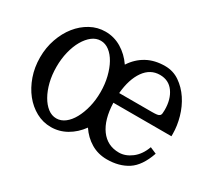

<svg xmlns="http://www.w3.org/2000/svg" viewBox="-101 -677 982 881"><g transform="rotate(30 389.5 -236.5)"><path d="M35.2 -237.3Q35.2 -289.1 51.3 -335Q67.4 -380.9 94.7 -415Q122.1 -449.2 158.7 -469.2Q195.3 -489.3 237.3 -489.3Q283.2 -489.3 322.3 -465.8Q361.3 -442.4 388.7 -402.3Q416 -444.3 457 -466.8Q498 -489.3 552.7 -489.3Q595.7 -489.3 629.9 -465.8Q664.1 -442.4 688.5 -405.8Q712.9 -369.1 725.6 -324.2Q738.3 -279.3 738.3 -237.3V-224.6H430.7Q433.6 -136.7 469.2 -87.9Q504.9 -39.1 566.4 -39.1Q600.6 -39.1 632.8 -63.5Q665 -87.9 681.6 -133.8L715.8 -119.1Q689.5 -43 644 -13.7Q598.6 15.6 534.2 15.6Q487.3 15.6 449.7 -6.8Q412.1 -29.3 386.7 -67.4Q358.4 -28.3 319.8 -6.3Q281.2 15.6 237.3 15.6Q195.3 15.6 158.7 -4.4Q122.1 -24.4 94.7 -58.6Q67.4 -92.8 51.3 -138.7Q35.2 -184.6 35.2 -237.3ZM122.1 -237.3Q122.1 -194.3 131.3 -157.2Q140.6 -120.1 156.7 -91.8Q172.9 -63.5 193.8 -47.4Q214.8 -31.2 239.3 -31.2Q263.7 -31.2 284.7 -47.4Q305.7 -63.5 321.3 -91.8Q336.9 -120.1 346.2 -157.2Q355.5 -194.3 355.5 -237.3Q355.5 -279.3 346.2 -316.9Q336.9 -354.5 321.3 -382.3Q305.7 -410.2 284.7 -426.3Q263.7 -442.4 239.3 -442.4Q214.8 -442.4 193.8 -426.3Q172.9 -410.2 156.7 -382.3Q140.6 -354.5 131.3 -316.9Q122.1 -279.3 122.1 -237.3ZM651.4 -313.5Q651.4 -370.1 625.5 -406.2Q599.6 -442.4 552.7 -442.4Q502 -442.4 470.2 -397.5Q438.5 -352.5 431.6 -276.4H604.5Q622.1 -276.4 631.3 -277.8Q640.6 -279.3 645 -283.2Q649.4 -287.1 650.4 -294.4Q651.4 -301.8 651.4 -313.5Z"/></g></svg>

Font: Subtext
Style: Regular
Weight: 400
Designer: Christopher J. Fynn
Foundry: Christopher J. Fynn for DDC
Version: Version 1.000 preliminary